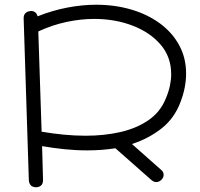

<svg xmlns="http://www.w3.org/2000/svg" viewBox="-20 -710 847 812"><path d="M133 82Q105 82 102 53L80 -633Q80 -659 107 -663Q117 -665 126.5 -659.5Q136 -654 139 -641Q202 -666 265 -678Q328 -690 386 -690Q466 -690 535.5 -669.5Q605 -649 657 -610.5Q709 -572 738 -518.5Q767 -465 767 -399Q767 -371 761.5 -341.5Q756 -312 744 -280Q718 -210 663.5 -167Q609 -124 538 -101L661 8Q672 16 672 29Q672 41 663 50Q653 60 641 60Q631 60 621 52L468 -83Q411 -74 349 -74Q300 -74 252 -79Q204 -84 158 -92L162 51Q162 68 153 75Q144 82 133 82ZM156 -153Q203 -145 250 -140.5Q297 -136 342 -136Q421 -136 489 -151.5Q557 -167 607.5 -201.5Q658 -236 681 -293Q693 -321 698.5 -347Q704 -373 704 -396Q704 -469 659.5 -521Q615 -573 541 -601.5Q467 -630 378 -630Q321 -630 260.5 -617Q200 -604 142 -577Z"/></svg>

Font: Hachi Maru Pop
Style: Regular
Weight: 400
Designer: Nontynet
Foundry: Nontynet
Version: Version 1.300